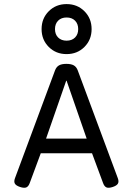

<svg xmlns="http://www.w3.org/2000/svg" viewBox="-20 -897 640 922"><path d="M214.1 -843Q179.7 -808.6 179.7 -757.3Q179.7 -706.1 214.1 -671.6Q248.5 -637.2 299.8 -637.2Q351.1 -637.2 385.5 -671.6Q419.9 -706.1 419.9 -757.3Q419.9 -808.6 385.5 -843Q351.1 -877.4 299.8 -877.4Q248.5 -877.4 214.1 -843ZM340.3 -797.9Q355.5 -782.7 355.5 -757.3Q355.5 -731.9 340.3 -716.8Q325.2 -701.7 299.8 -701.7Q274.4 -701.7 259.3 -716.8Q244.1 -731.9 244.1 -757.3Q244.1 -782.7 259.3 -797.9Q274.4 -813 299.8 -813Q325.2 -813 340.3 -797.9ZM244.1 -558.6 51.8 -41Q45.9 -24.9 51.5 -15.1Q57.1 -5.4 76.7 1Q96.2 7.3 106.4 2.9Q116.7 -1.5 122.6 -17.6L193.4 -208.5L198.2 -222.7L297.9 -509.3H299.8L399.4 -222.2L404.3 -208.5L475.1 -17.6Q481 -1.5 491.2 2.9Q501.5 7.3 521 1Q540.5 -5.4 546.1 -15.1Q551.8 -24.9 545.9 -41L353.5 -558.6Q347.2 -575.7 334.5 -583Q321.8 -590.3 298.8 -590.3Q275.9 -590.3 263.2 -583Q250.5 -575.7 244.1 -558.6ZM163.6 -231.4V-161.1H436V-231.4Z"/></svg>

Font: Courier Prime Code
Style: Regular
Weight: 400
Designer: Alan Dague-Greene
Foundry: Quote-Unquote Apps
Version: Version 3.18